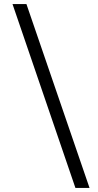

<svg xmlns="http://www.w3.org/2000/svg" viewBox="-20 -822 484 952"><path d="M354 110 42 -802H111L424 110Z"/></svg>

Font: Literata 36pt SemiBold
Style: Italic
Weight: 600
Italic angle: -2°
Designer: Latin by Veronika Burian and Jose Scaglione. Greek by Irene Vlachou. Cyrillic by Vera Evstafieva
Foundry: TypeTogether
Version: Version 3.002